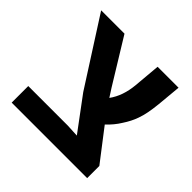

<svg xmlns="http://www.w3.org/2000/svg" viewBox="-160 -787 943 943"><g transform="rotate(45 311.0 -315.5)"><path d="M41.5 -115.2H315.9L382.3 -111.8L253.4 -285.2L31.7 -631.3H193.8L336.4 -398.9L364.3 -355.5Q404.3 -410.2 411.6 -492.7L423.8 -631.3H569.3L557.6 -505.4Q553.7 -467.8 548.3 -440.2Q543 -412.6 534.2 -388.2Q522 -353 496.6 -314.5Q474.6 -278.8 440.9 -247.1L565.9 -84.5V0H41.5Z"/></g></svg>

Font: Viking Open Sans
Style: Bold
Weight: 700
Foundry: Ascender Corporation
Version: Version 2.001